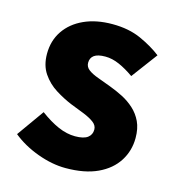

<svg xmlns="http://www.w3.org/2000/svg" viewBox="-93 -663 696 758"><g transform="rotate(15 255.0 -284.5)"><path d="M242 14Q187 14 127 -8Q67 -30 23 -66L102 -177Q141 -148 176.5 -132.5Q212 -117 246 -117Q281 -117 297 -129Q313 -141 313 -162Q313 -179 297 -191Q281 -203 255 -213.5Q229 -224 200 -235Q166 -249 132.5 -270Q99 -291 77 -323.5Q55 -356 55 -403Q55 -457 82.5 -497.5Q110 -538 159.5 -560.5Q209 -583 275 -583Q342 -583 392 -560.5Q442 -538 478 -510L399 -404Q368 -426 338.5 -439Q309 -452 281 -452Q250 -452 235.5 -441.5Q221 -431 221 -411Q221 -394 235.5 -383Q250 -372 275 -363Q300 -354 329 -343Q356 -333 382.5 -319.5Q409 -306 431 -286Q453 -266 466 -238.5Q479 -211 479 -172Q479 -120 452 -77.5Q425 -35 372.5 -10.5Q320 14 242 14Z"/></g></svg>

Font: Noto Sans HK Thin Black
Style: Regular
Weight: 900
Version: Version 2.004-H2;hotconv 1.0.118;makeotfexe 2.5.65603